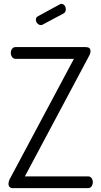

<svg xmlns="http://www.w3.org/2000/svg" viewBox="-20 -975 524 995"><path d="M24 -23Q24 -34 30 -46L363 -670H61Q50 -670 43 -679Q36 -688 36 -701Q36 -713 42.5 -722Q49 -731 61 -731H424Q449 -731 449 -710Q449 -698 441 -684L109 -61H436Q448 -61 454.5 -52Q461 -43 461 -31Q461 -19 454.5 -9.5Q448 0 436 0H48Q24 0 24 -23ZM166 -873Q166 -886 177 -891L289 -952Q292 -955 297 -955Q308 -955 314.5 -946.5Q321 -938 321 -927Q321 -911 309 -905L202 -848Q198 -845 192 -845Q182 -845 174 -853.5Q166 -862 166 -873Z"/></svg>

Font: Terminal Dosis
Style: Regular
Weight: 400
Designer: Edgar Tolentino, Pablo Impallari, Igino Marini
Foundry: Edgar Tolentino, Pablo Impallari, Igino Marini
Version: Version 1.007